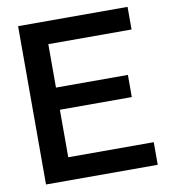

<svg xmlns="http://www.w3.org/2000/svg" viewBox="-80 -768 739 836"><g transform="rotate(-10 290.0 -350.0)"><path d="M56 0V-700H540V-600H172V-408H490V-310H172V-100H550V0Z"/></g></svg>

Font: Tektur Medium
Style: Regular
Weight: 500
Designer: Adam Jagosz
Foundry: Adam Jagosz
Version: Version 1.005;gftools[0.9.30]